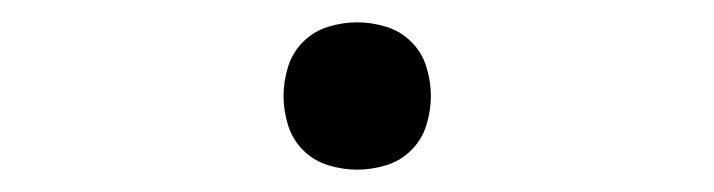

<svg xmlns="http://www.w3.org/2000/svg" viewBox="-20 -426 640 172"><path d="M300 -274Q287 -274 274 -278Q261 -282 251.5 -291.5Q242 -301 238 -314Q234 -327 234 -340Q234 -353 238 -366Q242 -379 251.5 -388.5Q261 -398 274 -402Q287 -406 300 -406Q313 -406 326 -402Q339 -398 348.5 -388.5Q358 -379 362 -366Q366 -353 366 -340Q366 -327 362 -314Q358 -301 348.5 -291.5Q339 -282 326 -278Q313 -274 300 -274Z"/></svg>

Font: Iosevka Curly Light Extended
Style: Regular
Weight: 300
Width: 7
Monospace: yes
Designer: Belleve Invis
Foundry: Belleve Invis
Version: Version 11.1.0; ttfautohint (v1.8.3)